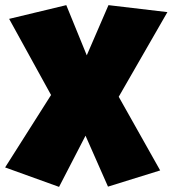

<svg xmlns="http://www.w3.org/2000/svg" viewBox="-42 -732 675 751"><path d="M612.8 -684.6 422.4 -353.5 584.5 -65.4 380.4 -2 292.5 -201.2 189 -1 -22 -77.1 157.7 -360.4 -6.3 -658.2 217.3 -711.9 297.4 -515.6 382.3 -711.9Z"/></svg>

Font: Luckiest Guy
Style: Regular
Weight: 400
Designer: Astigmatic (AOETI)
Foundry: Astigmatic (AOETI)
Version: Version 1.000